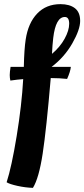

<svg xmlns="http://www.w3.org/2000/svg" viewBox="-20 -754 407 927"><path d="M322 -431H229C270.3 -462.3 303.7 -500.2 329 -544.5C354.3 -588.8 367 -625 367 -653C367 -681 358.5 -701.5 341.5 -714.5C324.5 -727.5 301.3 -734 272 -734C226 -734 188.5 -718.8 159.5 -688.5C130.5 -658.2 112 -616.3 104 -563C99.3 -533 96.3 -489 95 -431H31C28.3 -413.7 27 -400.5 27 -391.5C27 -382.5 28 -373.7 30 -365C52.7 -368.3 73.3 -370.7 92 -372C87.3 -288 76.8 -196.3 60.5 -97C44.2 2.3 28 76.7 12 126C21.3 132 38.8 137.8 64.5 143.5C90.2 149.2 115 152.3 139 153C158.3 121.7 174 66.7 186 -12C198 -90.7 211 -212.3 225 -377H229C253.7 -377 278.7 -375.7 304 -373C314.7 -397 320.7 -416.3 322 -431ZM292 -567C277.3 -540.3 257 -516 231 -494C232.3 -522.7 234.3 -548.3 237 -571C245 -638.3 263.7 -672 293 -672C307 -672 314 -661.2 314 -639.5C314 -617.8 306.7 -593.7 292 -567Z"/></svg>

Font: Oleo Script
Style: Regular
Weight: 400
Designer: Soytutype
Foundry: Soytutype
Version: Version 1.002